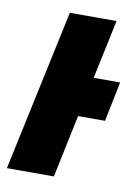

<svg xmlns="http://www.w3.org/2000/svg" viewBox="-82 -600 463 648"><g transform="rotate(10 150.0 -276.5)"><path d="M-13.2 0 105 -553.2H265.1L222.2 -351.1H313L285.2 -214.8H192.9L147.9 0Z"/></g></svg>

Font: Open Sans Condensed ExtraBold
Style: Italic
Weight: 800
Width: 3
Italic angle: -12°
Designer: Monotype Design Team
Foundry: Monotype Imaging Inc.
Version: Version 3.003; ttfautohint (v1.8.4)